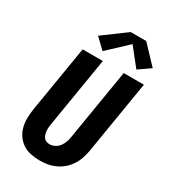

<svg xmlns="http://www.w3.org/2000/svg" viewBox="-234 -1092 1069 1211"><g transform="rotate(30 300.0 -486.5)"><path d="M258 8Q224 8 192 1.5Q160 -5 134 -22Q108 -39 90 -64.5Q72 -90 64 -120.5Q56 -151 56.5 -184.5Q57 -218 62 -251L142 -735H289L206 -231Q204 -218 202.5 -205Q201 -192 202 -179Q203 -166 206 -154Q209 -142 216 -132Q223 -122 234.5 -117Q246 -112 260 -112Q278 -112 297 -121.5Q316 -131 328 -147.5Q340 -164 346.5 -182.5Q353 -201 356 -220L441 -735H588L500 -201Q495 -173 485.5 -145Q476 -117 459.5 -92Q443 -67 420 -47Q397 -27 370 -14.5Q343 -2 314.5 3Q286 8 258 8ZM256 -788 183 -858 350 -981H463L584 -853L499 -794L398 -921Z"/></g></svg>

Font: Iosevka SS04 Heavy Extended
Style: Italic
Weight: 900
Width: 7
Italic angle: -9°
Monospace: yes
Designer: Belleve Invis
Foundry: Belleve Invis
Version: Version 19.0.0; ttfautohint (v1.8.4)